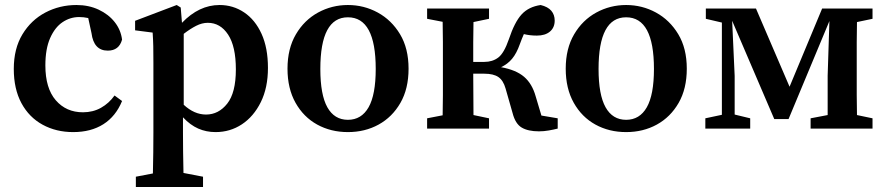

<svg xmlns="http://www.w3.org/2000/svg" viewBox="-20 -513 3538 766"><path d="M272 14Q204 14 150 -15.5Q96 -45 65.5 -101.5Q35 -158 35 -238Q35 -319 69.5 -376Q104 -433 161 -463Q218 -493 285 -493Q334 -493 373.5 -474.5Q413 -456 437.5 -425Q462 -394 467 -355Q455 -311 410 -311Q354 -311 345 -381L332 -441Q323 -443 314 -444Q305 -445 296 -445Q260 -445 229.5 -424.5Q199 -404 180 -361Q161 -318 161 -252Q161 -161 202.5 -113Q244 -65 311 -65Q351 -65 383 -83Q415 -101 437 -132L467 -110Q442 -49 392.5 -17.5Q343 14 272 14Z M522 233V192L590 179Q591 135 591.5 94.5Q592 54 592 16V-263Q592 -304 591.5 -328.5Q591 -353 589 -383L519 -392V-430L685 -493L701 -483L706 -422Q774 -493 856 -493Q910 -493 954 -463.5Q998 -434 1023.5 -378Q1049 -322 1049 -242Q1049 -163 1020.5 -105.5Q992 -48 945 -17Q898 14 840 14Q803 14 771 0Q739 -14 710 -45V15Q710 52 710.5 92.5Q711 133 712 177L790 192V233ZM809 -422Q786 -422 762.5 -410Q739 -398 713 -378V-95Q755 -56 802 -56Q852 -56 886.5 -99.5Q921 -143 921 -236Q921 -328 890 -375Q859 -422 809 -422Z M1368 14Q1300 14 1245.5 -16Q1191 -46 1159 -103Q1127 -160 1127 -239Q1127 -319 1160.5 -376Q1194 -433 1249 -463Q1304 -493 1368 -493Q1432 -493 1487 -463Q1542 -433 1576 -376.5Q1610 -320 1610 -239Q1610 -159 1577.5 -102.5Q1545 -46 1490.5 -16Q1436 14 1368 14ZM1368 -35Q1422 -35 1450.5 -85Q1479 -135 1479 -238Q1479 -444 1368 -444Q1258 -444 1258 -238Q1258 -135 1286 -85Q1314 -35 1368 -35Z M2025 -62 1997 -160Q1988 -192 1968.5 -205.5Q1949 -219 1912 -219H1868Q1868 -179 1868.5 -134.5Q1869 -90 1869 -54L1931 -41V0H1684V-41L1746 -53Q1747 -90 1747 -133.5Q1747 -177 1747 -210V-269Q1747 -302 1747 -345.5Q1747 -389 1746 -426L1684 -438V-479H1931V-438L1869 -425Q1868 -388 1868 -344Q1868 -300 1868 -266H1912Q1945 -266 1968 -283.5Q1991 -301 2010 -356Q2033 -425 2061 -455.5Q2089 -486 2137 -493Q2166 -486 2179.5 -470Q2193 -454 2193 -431Q2193 -403 2174 -387Q2155 -371 2122 -371Q2094 -371 2070 -377Q2066 -368 2062 -358Q2058 -348 2054 -337Q2041 -300 2023 -278.5Q2005 -257 1979 -245Q2039 -234 2071 -206.5Q2103 -179 2117 -129L2140 -52L2205 -41V0Q2189 4 2169.5 7.5Q2150 11 2130 11Q2087 11 2061.5 -4Q2036 -19 2025 -62Z M2478 14Q2410 14 2355.5 -16Q2301 -46 2269 -103Q2237 -160 2237 -239Q2237 -319 2270.5 -376Q2304 -433 2359 -463Q2414 -493 2478 -493Q2542 -493 2597 -463Q2652 -433 2686 -376.5Q2720 -320 2720 -239Q2720 -159 2687.5 -102.5Q2655 -46 2600.5 -16Q2546 14 2478 14ZM2478 -35Q2532 -35 2560.5 -85Q2589 -135 2589 -238Q2589 -444 2478 -444Q2368 -444 2368 -238Q2368 -135 2396 -85Q2424 -35 2478 -35Z M2794 0V-41L2860 -55V-423L2796 -438V-479H2996L3130 -167L3260 -479H3461V-438L3399 -425Q3398 -388 3398 -345Q3398 -302 3398 -269V-210Q3398 -177 3398 -134Q3398 -91 3399 -54L3461 -41V0H3214V-41L3282 -54V-211L3289 -429L3126 -38H3069L2901 -430L2911 -210V-56L2973 -41V0Z"/></svg>

Font: Source Serif Pro SemiBold
Style: Regular
Weight: 600
Designer: Frank Grießhammer
Foundry: Adobe Systems Incorporated
Version: Version 3.001;hotconv 1.0.111;makeotfexe 2.5.65597